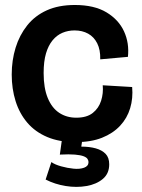

<svg xmlns="http://www.w3.org/2000/svg" viewBox="-20 -556 569 770"><path d="M284 14Q218 14 169.5 -6.5Q121 -27 89.5 -64Q58 -101 42.5 -150.5Q27 -200 27 -257Q27 -314 42.5 -364.5Q58 -415 89 -454Q120 -493 167.5 -514.5Q215 -536 280 -536Q358 -536 407 -506.5Q456 -477 477.5 -430Q499 -383 493 -328L382 -318Q383 -356 370 -382Q357 -408 333.5 -421Q310 -434 279 -434Q253 -434 230.5 -424.5Q208 -415 191 -394.5Q174 -374 164.5 -342Q155 -310 155 -263Q155 -203 171.5 -163Q188 -123 217.5 -103.5Q247 -84 286 -84Q328 -84 352 -103Q376 -122 385.5 -152Q395 -182 392 -214L510 -207Q514 -162 502 -122Q490 -82 461.5 -51.5Q433 -21 389 -3.5Q345 14 284 14ZM163 164 186 94Q200 104 225 111Q250 118 275 120.5Q300 123 317.5 116.5Q335 110 335 94Q335 88 331 81.5Q327 75 315 70.5Q303 66 280.5 64Q258 62 220 64L230 -8H312L306 32Q339 32 364 39Q389 46 403.5 61Q418 76 418 103Q418 140 392.5 161.5Q367 183 327 190Q287 197 243.5 190Q200 183 163 164Z"/></svg>

Font: Bricolage Grotesque 96pt ExtraBold 96pt SemiBold
Style: Regular
Weight: 600
Version: Version 1.001;gftools[0.9.33.dev8+g029e19f]